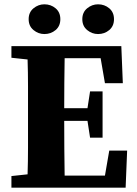

<svg xmlns="http://www.w3.org/2000/svg" viewBox="-20 -871 635 891"><path d="M33 -603V-657H543L550 -485H467L447 -601H280Q279 -544 278.5 -486Q278 -428 278 -369H386L398 -447H456V-232H398L386 -310H278Q278 -241 278.5 -179Q279 -117 280 -56H467L487 -172H570L563 0H33V-54L108 -62Q110 -123 110 -185Q110 -247 110 -310V-347Q110 -409 110 -471.5Q110 -534 108 -595ZM186 -713Q158 -713 135.5 -731.5Q113 -750 113 -782Q113 -814 135.5 -832.5Q158 -851 186 -851Q216 -851 238 -832.5Q260 -814 260 -782Q260 -750 238 -731.5Q216 -713 186 -713ZM435 -713Q407 -713 384.5 -731.5Q362 -750 362 -782Q362 -814 384.5 -832.5Q407 -851 435 -851Q465 -851 487 -832.5Q509 -814 509 -782Q509 -750 487 -731.5Q465 -713 435 -713Z"/></svg>

Font: Source Serif Pro
Style: Bold
Weight: 700
Designer: Frank Grießhammer
Foundry: Adobe Systems Incorporated
Version: Version 3.001;hotconv 1.0.111;makeotfexe 2.5.65597